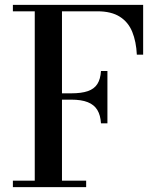

<svg xmlns="http://www.w3.org/2000/svg" viewBox="-20 -770 656 790"><path d="M395.5 -262.5Q393.5 -296 380.5 -317.5Q367.5 -339 341.2 -349.5Q315 -360 273 -360H207.5V-386H273Q315 -386 341.2 -395Q367.5 -404 380.5 -424.2Q393.5 -444.5 395.5 -478H422V-262.5ZM569 -750V-545H543Q540.5 -598.5 524.2 -638.8Q508 -679 473 -701.2Q438 -723.5 380.5 -723.5H235V-26.5H334.5V0H33V-26.5H123V-723.5H33V-750Z"/></svg>

Font: Bodoni Moda 9pt Medium
Style: Regular
Weight: 500
Designer: Owen Earl
Foundry: indestructible type
Version: Version 2.005